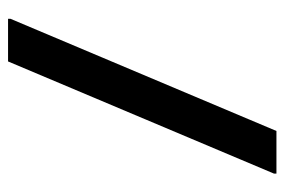

<svg xmlns="http://www.w3.org/2000/svg" viewBox="-132 -558 690 465"><g transform="rotate(90 212.5 -325.0)"><path d="M25 0H128.3L400 -644.2V-650H296.7L25 -5.8Z"/></g></svg>

Font: Boon SemiBold
Style: Regular
Weight: 600
Designer: Sungsit Sawaiwan
Foundry: FontUni
Version: Version 2.0